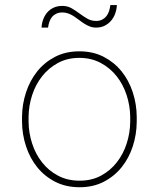

<svg xmlns="http://www.w3.org/2000/svg" viewBox="-20 -745 640 774"><path d="M68.8 -274.4Q69.3 -325.2 85 -372.8Q100.6 -420.4 129.9 -457Q159.2 -493.7 201.9 -515.9Q244.6 -538.1 299.8 -538.1Q355 -538.1 397.7 -516.1Q440.4 -494.1 470 -457.5Q499.5 -420.9 515.1 -373.3Q530.8 -325.7 531.2 -274.4V-253.9Q530.8 -203.1 515.4 -155.5Q500 -107.9 470.7 -71.3Q441.4 -34.7 398.7 -12.5Q356 9.8 300.8 9.8Q245.6 9.8 202.6 -12.2Q159.7 -34.2 130.1 -70.8Q100.6 -107.4 85 -155Q69.3 -202.6 68.8 -253.9ZM95.2 -253.9Q95.7 -209 109.6 -166.3Q123.5 -123.5 149.7 -90.3Q175.8 -57.1 213.9 -36.9Q252 -16.6 300.8 -16.6Q349.6 -16.6 387.2 -36.9Q424.8 -57.1 450.9 -90.6Q477.1 -124 490.7 -166.5Q504.4 -209 504.9 -253.9V-274.4Q504.4 -318.8 490.5 -361.6Q476.6 -404.3 450.4 -437.5Q424.3 -470.7 386.2 -491.2Q348.1 -511.7 299.8 -511.7Q251.5 -511.7 213.6 -491.2Q175.8 -470.7 149.7 -437.5Q123.5 -404.3 109.6 -361.6Q95.7 -318.8 95.2 -274.4ZM451.2 -724.6Q450.2 -706.5 444.3 -690.2Q438.5 -673.8 427.7 -661.4Q417 -648.9 402.1 -641.4Q387.2 -633.8 367.7 -633.8Q353.5 -633.8 341.8 -638.4Q330.1 -643.1 319.3 -649.9Q308.6 -656.7 298.6 -664.6Q288.6 -672.4 278.1 -679.2Q267.6 -686 256.1 -690.4Q244.6 -694.8 231.4 -694.8Q217.3 -694.8 207 -689.9Q196.8 -685.1 189.9 -676.8Q183.1 -668.5 179.2 -657.5Q175.3 -646.5 173.8 -633.8H147.5Q148.4 -651.9 154.5 -667.7Q160.6 -683.6 171.1 -695.6Q181.6 -707.5 196.8 -714.4Q211.9 -721.2 231.4 -721.2Q252 -721.2 268.6 -711.7Q285.2 -702.1 300.5 -690.7Q315.9 -679.2 331.8 -669.9Q347.7 -660.6 367.7 -660.6Q381.8 -660.6 392.1 -666Q402.3 -671.4 409.2 -680.2Q416 -689 419.7 -700.4Q423.3 -711.9 424.8 -724.6Z"/></svg>

Font: Roboto Mono Thin
Style: Regular
Weight: 250
Designer: Google
Version: Version 2.000985; 2015; ttfautohint (v1.3)